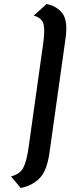

<svg xmlns="http://www.w3.org/2000/svg" viewBox="-20 -757 350 956"><path d="M306 -563Q319 -653 291 -690Q263 -727 212 -737L147.9 -679.3Q188.1 -668.3 196.4 -637.8Q204.7 -607.3 194.7 -538.3L121.9 -19.7Q111.9 49.3 95.1 79.8Q78.3 110.3 35 121.3L83 179Q137 169 175 132.5Q213 96 226 6Z"/></svg>

Font: Secuela ExtLt
Style: Italic
Weight: 200
Italic angle: -8°
Designer: Fernando Haro
Foundry: deFharo
Version: Version 1.704